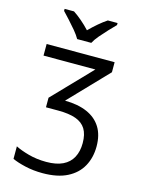

<svg xmlns="http://www.w3.org/2000/svg" viewBox="-145 -859 891 1184"><g transform="rotate(15 300.0 -267.0)"><path d="M246 240Q187 240 135 228Q83 216 51 201V121Q84 138 136.5 152.5Q189 167 250 167Q314 167 355.5 147Q397 127 417.5 88.5Q438 50 438 -3Q438 -59 417 -93Q396 -127 352.5 -142.5Q309 -158 241 -158H162V-219L396 -462H65V-536H499V-472L265 -228Q349 -227 407 -201.5Q465 -176 495.5 -127Q526 -78 526 -5Q526 66 495.5 121.5Q465 177 403 208.5Q341 240 246 240ZM239 -614Q226 -637 204 -663.5Q182 -690 158 -716Q134 -742 116 -761V-774H176Q202 -757 230 -733Q258 -709 283 -682Q310 -709 338 -733Q366 -757 392 -774H454V-761Q435 -742 410.5 -716Q386 -690 363.5 -663.5Q341 -637 329 -614Z"/></g></svg>

Font: Noto Sans Mono
Style: Regular
Weight: 400
Designer: Monotype Design Team
Foundry: Monotype Imaging Inc.
Version: Version 2.014